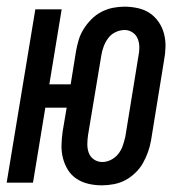

<svg xmlns="http://www.w3.org/2000/svg" viewBox="-28 -548 548 576"><path d="M278 8Q257 8 237.5 3.5Q218 -1 202 -11.5Q186 -22 176 -38Q166 -54 161 -73Q156 -92 156.5 -112.5Q157 -133 160 -154L172 -225H108L71 0H-8L78 -520H157L120 -295H184L200 -394Q203 -411 208 -428Q213 -445 223 -461Q233 -477 246.5 -490.5Q260 -504 276.5 -512.5Q293 -521 310.5 -524.5Q328 -528 346 -528Q366 -528 386 -523.5Q406 -519 421.5 -508.5Q437 -498 448 -482Q459 -466 464 -447Q469 -428 468.5 -407.5Q468 -387 464 -366L425 -126Q422 -109 416 -92Q410 -75 401 -59Q392 -43 378 -29.5Q364 -16 348 -7.5Q332 1 313.5 4.5Q295 8 278 8ZM279 -62Q292 -62 305 -68.5Q318 -75 327 -86.5Q336 -98 340.5 -111.5Q345 -125 348 -138L387 -378Q390 -392 390 -405.5Q390 -419 385.5 -431Q381 -443 370 -450.5Q359 -458 346 -458Q332 -458 318.5 -451.5Q305 -445 296.5 -433.5Q288 -422 283 -408.5Q278 -395 276 -382L236 -142Q234 -128 234 -114.5Q234 -101 238.5 -89Q243 -77 254 -69.5Q265 -62 279 -62Z"/></svg>

Font: Iosevka Curly
Style: Italic
Weight: 400
Italic angle: -9°
Monospace: yes
Designer: Belleve Invis
Foundry: Belleve Invis
Version: Version 22.1.2; ttfautohint (v1.8.4)